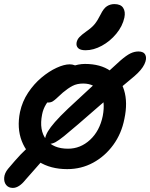

<svg xmlns="http://www.w3.org/2000/svg" viewBox="-40 -816 735 940"><path d="M289 12Q207 12 149 -25Q91 -62 66.5 -125.5Q42 -189 58 -268Q69 -319 97.5 -362Q126 -405 163 -436Q200 -467 237 -484Q274 -501 301 -501Q314 -501 324.5 -497Q335 -493 341 -485Q347 -477 344 -463Q338 -437 324.5 -419.5Q311 -402 275 -385Q245 -370 222.5 -349.5Q200 -329 185.5 -305.5Q171 -282 166 -255Q151 -179 185.5 -133.5Q220 -88 293 -88Q354 -88 401 -131.5Q448 -175 463 -248Q477 -321 450.5 -364Q424 -407 367 -407Q337 -407 315 -395.5Q293 -384 268 -363Q251 -348 239.5 -337Q228 -326 218.5 -320Q209 -314 195 -314Q181 -314 173 -325Q165 -336 170 -360Q175 -384 195 -409.5Q215 -435 245 -456Q275 -477 309.5 -490Q344 -503 376 -503Q452 -503 500.5 -469Q549 -435 567.5 -374.5Q586 -314 569 -234Q555 -162 514.5 -106.5Q474 -51 416 -19.5Q358 12 289 12ZM204 -112Q192 -112 185 -119.5Q178 -127 181 -139Q184 -155 195 -173.5Q206 -192 229 -218.5Q252 -245 293 -284Q334 -323 397 -380.5Q460 -438 550 -520Q579 -545 598.5 -554.5Q618 -564 638 -564Q664 -564 672 -546.5Q680 -529 667 -501.5Q654 -474 618 -443Q519 -361 452.5 -303Q386 -245 342.5 -207.5Q299 -170 273.5 -149.5Q248 -129 232.5 -120.5Q217 -112 204 -112ZM23 104Q2 104 -9.5 90Q-21 76 -19.5 54Q-18 32 -1 11Q35 -32 61.5 -60Q88 -88 108 -101.5Q128 -115 145 -115Q169 -115 181.5 -103Q194 -91 189 -62Q187 -53 173 -36Q159 -19 136.5 5.5Q114 30 84 65Q69 84 53.5 94Q38 104 23 104ZM379 -570Q353 -570 342.5 -580.5Q332 -591 335 -608Q338 -623 349 -634.5Q360 -646 381 -661Q410 -681 424 -698.5Q438 -716 452 -744Q467 -775 483.5 -785.5Q500 -796 520 -796Q551 -796 563 -777.5Q575 -759 569 -730Q560 -688 529.5 -651Q499 -614 458.5 -592Q418 -570 379 -570Z"/></svg>

Font: Shantell Sans Medium
Style: Italic
Weight: 500
Italic angle: -11°
Designer: Stephen Nixon, Anya Danilova, Shantell Martin
Foundry: Arrow Type
Version: Version 1.011;[c5ecc13dd]